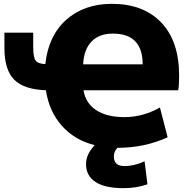

<svg xmlns="http://www.w3.org/2000/svg" viewBox="-20 -760 986 1000"><path d="M3 -510V-590H153V-515Q153 -463 165 -445.5Q177 -428 216 -426Q232 -574 325 -657Q418 -740 563 -740Q727 -740 820 -642.5Q913 -545 913 -365Q913 -314 908 -290H415Q425 -224 480 -187Q535 -150 628 -150Q724 -150 813 -200L853 -45Q733 10 591 10Q573 30 573 55Q573 105 628 105Q680 105 733 80L748 200Q690 220 623 220Q526 220 477 187.5Q428 155 428 95Q428 44 473 -4Q369 -30 302.5 -104.5Q236 -179 219 -290Q104 -294 53.5 -345.5Q3 -397 3 -510ZM413 -425H723Q723 -585 568 -585Q497 -585 457 -544Q417 -503 413 -425Z"/></svg>

Font: Mplus 1p Black
Style: Regular
Weight: 900
Version: Version 1.061